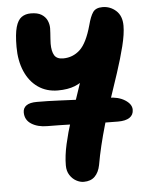

<svg xmlns="http://www.w3.org/2000/svg" viewBox="-55 -563 672 873"><g transform="rotate(-5 281.0 -126.0)"><path d="M292.2 266.2Q275.2 266.2 257.9 256.8Q240.6 247.4 228.8 229.1Q217 210.8 217 185Q217 141.4 228.8 88.7Q240.6 36 258.6 -19.6Q276.6 -75.2 294.8 -127.4Q313 -179.6 325.6 -222.4Q338.2 -265.2 339.4 -292.8L380.8 -264Q365.6 -231.6 343.4 -207.6Q321.2 -183.6 289 -170.8Q256.8 -158 211.4 -158Q159.4 -158 120.9 -184.7Q82.4 -211.4 61.5 -259.7Q40.6 -308 40.6 -371.4Q40.6 -430 49.6 -461.6Q58.6 -493.2 76 -505.5Q93.4 -517.8 118.2 -517.8Q149.2 -517.8 166.8 -506.9Q184.4 -496 192.3 -479Q200.2 -462 200.2 -443Q200.2 -436.4 199.3 -422.4Q198.4 -408.4 197.4 -394.2Q196.4 -380 196.4 -372.4Q196.4 -337.8 207.5 -319.4Q218.6 -301 247.4 -301Q291.8 -301 324.3 -331Q356.8 -361 379 -441.8Q389 -480.6 401.9 -499.2Q414.8 -517.8 445.6 -517.8Q481 -517.8 507.3 -494Q533.6 -470.2 533.6 -425.4Q533.6 -387.6 519.9 -332.8Q506.2 -278 485 -213.5Q463.8 -149 441 -81.8Q423.8 -30.2 410.1 17.3Q396.4 64.8 385.8 108.9Q375.2 153 367.6 196.4Q361 229.6 342.5 247.9Q324 266.2 292.2 266.2ZM471.4 6.8Q450.4 6.8 418.3 6.2Q386.2 5.6 348.4 4.2Q310.6 2.8 272.5 1.7Q234.4 0.6 202.1 0Q169.8 -0.6 149 -0.6Q105.4 -0.6 76.4 -19Q47.4 -37.4 47.4 -72Q47.4 -92.4 63.2 -103.4Q79 -114.4 110.6 -114.4Q161.8 -114.4 214.6 -111.8Q267.4 -109.2 322.9 -107Q378.4 -104.8 436.4 -104.8Q481.8 -104.8 511.9 -85.7Q542 -66.6 542 -41.4Q542 -17.6 523.8 -5.4Q505.6 6.8 471.4 6.8Z"/></g></svg>

Font: Shantell Sans Light
Style: Regular
Weight: 300
Designer: Stephen Nixon, Anya Danilova, Shantell Martin
Foundry: Arrow Type
Version: Version 1.011;[c5ecc13dd]